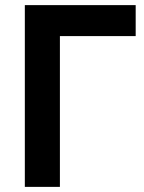

<svg xmlns="http://www.w3.org/2000/svg" viewBox="-20 -730 563 750"><path d="M510 -589H214V0H77V-710H510Z"/></svg>

Font: Oxford Sans
Style: Bold
Weight: 700
Designer: Matt McInerney, Pablo Impallari, Rodrigo Fuenzalida
Foundry: Matt McInerney, Pablo Impallari, Rodrigo Fuenzalida
Version: Version 3.000g; ttfautohint (v1.5) -l 8 -r 28 -G 28 -x 14 -D